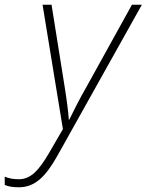

<svg xmlns="http://www.w3.org/2000/svg" viewBox="-130 -550 620 812"><path d="M-50 242C19 242 64 195 112 110L470 -530H428L236 -183C204 -128 178 -74 163 -44H161C159 -77 152 -130 142 -192L88 -530H50L136 -4L78 96C34 172 -1 208 -50 208C-76 208 -94 204 -110 197V232C-94 239 -77 242 -50 242Z"/></svg>

Font: Noto Sans ExtraLight
Style: Italic
Weight: 200
Italic angle: -12°
Designer: Monotype Design Team
Foundry: Monotype Imaging Inc.
Version: Version 2.013